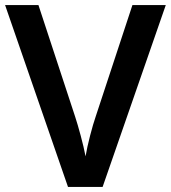

<svg xmlns="http://www.w3.org/2000/svg" viewBox="-20 -734 671 754"><path d="M631 -714H500L356 -277C343 -240 323 -164 316 -120C308 -164 287 -240 275 -276L131 -714H0L247 0H383Z"/></svg>

Font: Noto Sans Tai Tham SemiBold
Style: Regular
Weight: 600
Designer: Monotype Design Team 2013. Revised by David WIlliams 2020
Foundry: Monotype Imaging Inc.
Version: Version 2.002